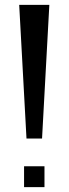

<svg xmlns="http://www.w3.org/2000/svg" viewBox="-20 -770 282 790"><path d="M183 -750 153 -200H89L59 -750ZM163 0H79V-86H163Z"/></svg>

Font: Cabin
Style: Regular
Weight: 400
Designer: Pablo Impallari
Foundry: Pablo Impallari
Version: Version 1.007